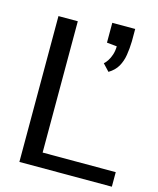

<svg xmlns="http://www.w3.org/2000/svg" viewBox="-113 -829 747 909"><g transform="rotate(15 261.0 -375.0)"><path d="M69.3 0V-714.8H164.1V-71.3H522.5V0ZM366.2 -521 334.5 -554.7Q342.3 -561 351.1 -574Q359.9 -586.9 366.2 -605.7Q372.6 -624.5 373 -647.9L323.7 -652.8V-750H436V-689Q435.1 -653.3 429.9 -621.6Q424.8 -589.8 410.2 -564.2Q395.5 -538.6 366.2 -521Z"/></g></svg>

Font: Pontano Sans Medium
Style: Regular
Weight: 500
Designer: Vernon Adams
Foundry: Vernon Adams
Version: Version 2.001